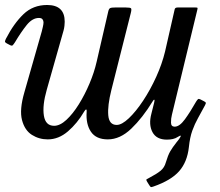

<svg xmlns="http://www.w3.org/2000/svg" viewBox="-39 -550 883 770"><path d="M-15 -395Q16.5 -456 55 -493Q93.5 -530 150 -530Q220.5 -530 220.5 -463Q220.5 -456.5 219.5 -446.8Q218.5 -437 216 -428L148.5 -190Q130.5 -127 137 -86.2Q143.5 -45.5 178 -45.5Q201.5 -45.5 227.2 -69.2Q253 -93 277 -131.5Q301 -170 320 -215Q339 -260 348.5 -302L395 -503.5Q397.5 -515 402.8 -517.5Q408 -520 423 -520H465Q483.5 -520 486.5 -516.5Q489.5 -513 485.5 -497.5L407.5 -188.5Q392 -126.5 395.2 -87.8Q398.5 -49 429 -49Q449.5 -49 477.8 -75.8Q506 -102.5 535 -146.2Q564 -190 587.5 -241.8Q611 -293.5 623 -343.5L661.5 -512.5Q663 -520 673.5 -520H744Q751.5 -520 752.8 -518.8Q754 -517.5 752.5 -511.5L650.5 -90Q646.5 -74.5 646.8 -58.2Q647 -42 661.5 -42Q681 -42 702.5 -71.5Q724 -101 747.5 -142.5Q752.5 -150.5 755.5 -152.5Q758.5 -154.5 765.5 -151L778 -144.5Q785 -141 786.2 -138.5Q787.5 -136 783 -127.5Q768 -99.5 755 -76.2Q742 -53 732.2 -26Q722.5 1 718.5 40Q712 99.5 679.5 136.5Q647 173.5 576.5 198Q568.5 201 566.2 200.2Q564 199.5 559.5 192.5L550.5 178Q546 171 549 169Q552 167 559 163.5Q589.5 147.5 605 134.8Q620.5 122 626 101.5Q634.5 73 643.5 57.2Q652.5 41.5 669.5 20Q672.5 16.5 675.2 13Q678 9.5 680 6.5Q694 -13.5 675 -1.5Q665.5 5 654.2 7.5Q643 10 630.5 10Q588.5 10 572.5 -20Q556.5 -50 568 -93.5L579 -137.5Q582 -149 579.8 -150Q577.5 -151 573.5 -144Q532.5 -77 487.5 -34Q442.5 9 393.5 9Q346.5 9 325.8 -21.5Q305 -52 308.5 -101.5Q309.5 -110.5 306.5 -110.8Q303.5 -111 298.5 -102.5Q271 -55.5 233.5 -23.2Q196 9 152.5 9Q117.5 9 88.8 -9.2Q60 -27.5 49.2 -68.8Q38.5 -110 58.5 -179L128.5 -424Q130 -431 132.8 -442Q135.5 -453 135.5 -460.5Q135.5 -467 131.5 -472.5Q127.5 -478 117 -478Q91 -478 68.2 -449.8Q45.5 -421.5 21 -380.5Q15.5 -372 12 -368.5Q8.5 -365 0.5 -369.5L-12 -376Q-19.5 -380 -19 -384Q-18.5 -388 -15 -395Z"/></svg>

Font: Besley* Narrow
Style: Italic
Weight: 400
Width: 4
Italic angle: -13°
Designer: Owen Earl
Foundry: indestructible type*
Version: Version 3.000; ttfautohint (v1.8.3)